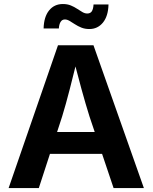

<svg xmlns="http://www.w3.org/2000/svg" viewBox="-20 -958 777 978"><path d="M23.9 0 275.4 -727.5H456.1L712.9 0H558.6L436 -364.3Q416 -427.7 394.8 -505.1Q373.5 -582.5 349.1 -677.2H378.9Q355.5 -582 335.4 -504.2Q315.4 -426.3 296.4 -364.3L177.7 0ZM175.8 -174.3V-285.6H561.5V-174.3ZM435.1 -810.1Q412.6 -810.1 394.5 -817.4Q376.5 -824.7 361.6 -834.5Q346.7 -844.2 334.2 -851.6Q321.8 -858.9 310.5 -858.9Q295.9 -858.9 288.3 -845.9Q280.8 -833 279.8 -813H202.1Q203.6 -872.1 230 -904.8Q256.3 -937.5 300.3 -937.5Q323.2 -937.5 340.8 -930.2Q358.4 -922.9 372.8 -913.3Q387.2 -903.8 399.7 -896.5Q412.1 -889.2 424.3 -889.2Q440.4 -889.2 447.8 -900.6Q455.1 -912.1 456.5 -935.1H532.7Q531.2 -876 504.4 -843Q477.5 -810.1 435.1 -810.1Z"/></svg>

Font: Inter Cardless
Style: Bold
Weight: 700
Designer: Rasmus Andersson
Foundry: rsms
Version: Version 4.001;git-9221beed3